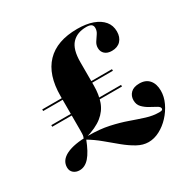

<svg xmlns="http://www.w3.org/2000/svg" viewBox="-146 -721 913 921"><g transform="rotate(-30 310.0 -261.0)"><path d="M159.7 -109.7Q162.1 -114.5 163.7 -120.2Q165.3 -125.8 165.7 -134.7Q166.1 -143.5 166.1 -155.6V-342.7Q166.1 -460.5 224.6 -521.4Q283.1 -582.3 396 -582.3Q446 -582.3 481.5 -569.4Q516.9 -556.5 536.3 -533.1Q555.6 -509.7 555.6 -476.6Q555.6 -445.2 537.9 -426.2Q520.2 -407.3 488.7 -407.3Q464.5 -407.3 450.4 -419.8Q436.3 -432.3 436.3 -453.2Q436.3 -470.2 445.6 -484.3Q454.8 -498.4 464.5 -512.5Q474.2 -526.6 474.2 -542.7Q474.2 -556.5 465.3 -562.5Q456.5 -568.5 437.9 -568.5Q387.1 -568.5 358.5 -537.9Q329.8 -507.3 329.8 -436.3V-306.5Q329.8 -257.3 316.1 -219Q302.4 -180.6 268.5 -153.6Q234.7 -126.6 173.4 -108.9ZM68.5 11.3Q48.4 11.3 35.1 0Q21.8 -11.3 21.8 -30.6Q21.8 -70.2 64.5 -91.1Q107.3 -112.1 186.3 -112.1Q250 -112.1 300 -101.2Q350 -90.3 390.7 -75.8Q431.5 -61.3 467.3 -50Q503.2 -38.7 537.9 -38.7Q549.2 -38.7 553.2 -41.1Q557.3 -43.5 557.3 -48.4Q557.3 -58.1 542.7 -66.1Q528.2 -74.2 508.1 -85.1Q487.9 -96 473.4 -111.3Q458.9 -126.6 458.9 -150Q458.9 -174.2 475 -190.3Q491.1 -206.5 523.4 -206.5Q558.1 -206.5 577 -184.7Q596 -162.9 596 -125Q596 -91.9 580.6 -59.3Q565.3 -26.6 540.3 0.4Q515.3 27.4 484.7 43.5Q454 59.7 422.6 59.7Q391.9 59.7 361.3 42.7Q330.6 25.8 299.2 0Q267.7 -25.8 235.1 -53.2Q202.4 -80.6 165.3 -102.4H169.4Q146.8 -43.5 122.6 -16.1Q98.4 11.3 68.5 11.3ZM58.1 -235.5V-244.4H444.4V-235.5ZM58.1 -322.6V-331.5H444.4V-322.6Z"/></g></svg>

Font: Playfair 144pt SemiCondensed Black
Style: Regular
Weight: 900
Width: 4
Designer: Claus Eggers Sørensen
Foundry: Claus Eggers Sørensen
Version: Version 2.203